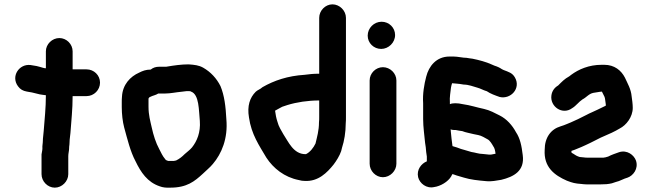

<svg xmlns="http://www.w3.org/2000/svg" viewBox="-20 -820 2998 883"><path d="M314 -584V-501H378C412 -501 440 -474 440 -440C440 -406 412 -378 378 -378H314C314 -317 308 -266 304 -209C303 -194 300 -182 300 -168C300 -160 299 -152 298 -144V-140C298 -127 294 -114 294 -102V-19C294 14 265 43 232 43C199 43 171 14 171 -19V-110C172 -118 175 -129 175 -137C174 -150 177 -160 177 -171C177 -186 180 -201 181 -218C185 -272 191 -323 191 -382C180 -383 171 -385 163 -386C147 -389 131 -395 114 -397L103 -399C86 -402 73 -409 63 -423C29 -468 67 -527 120 -521L132 -519C143 -518 154 -515 165 -512C173 -510 182 -506 191 -506V-584C191 -617 220 -645 253 -645C286 -645 314 -617 314 -584Z M670 -374H669C668 -373 663 -369 663 -366V-329C663 -291 671 -264 678 -233C685 -200 697 -162 712 -135C721 -118 727 -103 739 -89C741 -87 742 -85 743 -84L753 -80H780L790 -82C806 -90 817 -99 829 -111C841 -122 853 -130 863 -142C886 -171 903 -211 899 -264C894 -311 897 -386 858 -399L857 -400C852 -401 848 -401 843 -401H839C832 -400 824 -399 814 -398C791 -396 764 -390 741 -390H708C696 -382 683 -381 670 -374ZM673 -500C684 -509 697 -513 711 -513H741C743 -513 746 -513 750 -514C780 -519 814 -524 847 -524C875 -522 894 -520 914 -509C949 -489 976 -460 994 -424C1012 -381 1018 -330 1021 -272C1029 -183 999 -113 959 -66C945 -49 929 -37 914 -22C874 15 839 43 763 43C744 44 728 42 715 37C658 18 628 -27 603 -79C579 -124 566 -180 551 -234C544 -260 540 -296 540 -327V-350C540 -358 540 -367 541 -376C544 -431 579 -468 620 -486C636 -494 651 -500 673 -500Z M1448 -358C1396 -358 1344 -350 1302 -337L1278 -329C1271 -326 1257 -317 1245 -311C1248 -291 1250 -278 1256 -260C1261 -239 1274 -219 1283 -203C1306 -169 1329 -111 1385 -111H1387C1406 -120 1422 -141 1431 -160C1438 -190 1447 -219 1447 -258C1448 -266 1448 -274 1448 -282ZM1509 -800C1542 -800 1571 -771 1571 -738V-282C1571 -272 1571 -262 1570 -252C1570 -212 1563 -171 1553 -141L1549 -125C1542 -104 1527 -80 1514 -63C1485 -27 1444 16 1381 12C1373 12 1364 11 1354 8C1288 -5 1237 -46 1205 -95C1172 -151 1136 -202 1125 -280C1116 -333 1129 -371 1156 -398C1164 -406 1178 -410 1187 -419C1241 -450 1303 -471 1381 -476C1405 -479 1420 -481 1448 -481V-738C1448 -771 1476 -800 1509 -800Z M1803 -450V-67C1803 -34 1774 -5 1741 -5C1708 -5 1680 -34 1680 -67V-450C1680 -483 1708 -511 1741 -511C1774 -511 1803 -483 1803 -450ZM1797 -659C1797 -624 1767 -595 1733 -595C1699 -595 1671 -622 1671 -656C1671 -691 1700 -720 1735 -720C1769 -720 1797 -693 1797 -659Z M2062 -437H2059C2057 -430 2055 -424 2054 -417C2052 -396 2047 -373 2049 -349V-341C2056 -344 2064 -345 2071 -345H2077C2085 -345 2095 -344 2108 -341C2144 -336 2172 -326 2206 -319C2233 -313 2256 -300 2278 -289C2310 -273 2336 -244 2353 -212C2372 -184 2379 -149 2384 -107C2394 -34 2343 -7 2285 7C2264 10 2241 16 2215 13C2179 10 2143 6 2114 -3L2080 -13C2075 -14 2066 -19 2060 -19C2050 8 2018 30 1988 38L1978 40C1941 49 1910 23 1903 -5C1895 -40 1918 -68 1943 -78V-100L1940 -121L1938 -143C1937 -150 1936 -156 1935 -163C1932 -196 1926 -236 1926 -272V-345C1923 -388 1931 -433 1940 -467C1952 -516 1987 -560 2047 -560H2066C2085 -560 2108 -554 2126 -554C2133 -553 2142 -551 2153 -550C2183 -544 2216 -535 2240 -524L2254 -518C2267 -514 2278 -509 2288 -502C2290 -501 2293 -499 2296 -498C2319 -489 2336 -485 2348 -464C2377 -414 2329 -362 2278 -374C2258 -381 2235 -389 2218 -401H2217C2203 -405 2190 -413 2175 -417C2157 -422 2135 -431 2113 -431C2106 -432 2100 -433 2094 -434C2089 -434 2069 -437 2062 -437ZM2052 -225C2053 -223 2053 -221 2053 -218C2055 -192 2058 -172 2061 -148C2076 -144 2087 -140 2100 -135L2114 -131C2117 -130 2128 -127 2131 -126L2148 -121C2164 -119 2182 -112 2200 -112C2209 -111 2218 -110 2229 -109H2238C2245 -110 2252 -112 2259 -113C2257 -128 2255 -139 2248 -148C2243 -157 2233 -174 2223 -179C2210 -186 2195 -196 2179 -199L2159 -203C2141 -208 2123 -210 2106 -217C2100 -218 2083 -220 2076 -222H2071C2064 -222 2058 -223 2052 -225Z M2516 -382C2519 -402 2530 -417 2547 -427C2564 -444 2576 -457 2598 -469C2602 -472 2605 -474 2607 -476C2641 -501 2688 -522 2747 -522H2759C2806 -522 2837 -496 2854 -463C2866 -436 2882 -411 2885 -376C2887 -362 2890 -341 2890 -324C2890 -282 2860 -244 2830 -229C2807 -215 2780 -203 2754 -192C2739 -186 2724 -177 2711 -171L2693 -162C2679 -155 2667 -150 2654 -144L2637 -137C2630 -134 2618 -129 2608 -126V-119C2609 -117 2612 -115 2615 -114C2623 -108 2635 -101 2646 -98L2666 -96C2671 -95 2676 -95 2681 -95H2756C2759 -96 2761 -96 2763 -96L2777 -100C2792 -108 2810 -114 2827 -120C2864 -132 2896 -107 2905 -81C2917 -44 2892 -12 2866 -3C2847 2 2831 13 2812 17L2794 23C2777 27 2762 28 2741 28H2679C2670 28 2662 27 2653 26C2625 24 2613 21 2587 11C2530 -14 2480 -51 2485 -131C2485 -188 2514 -226 2558 -239C2567 -242 2580 -246 2588 -250L2605 -257C2617 -263 2626 -266 2638 -272L2676 -291C2685 -296 2694 -300 2703 -304L2729 -316C2741 -322 2754 -328 2766 -334V-340C2765 -349 2764 -356 2763 -362C2763 -367 2761 -371 2760 -375L2748 -399C2746 -398 2743 -398 2740 -398C2728 -396 2720 -395 2709 -393C2688 -389 2677 -372 2659 -363C2642 -352 2629 -333 2612 -323C2567 -289 2508 -330 2516 -382Z"/></svg>

Font: Blanket
Style: Reversed
Weight: 700
Foundry: Cannot Into Space Fonts
Version: Version 0.9